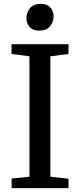

<svg xmlns="http://www.w3.org/2000/svg" viewBox="-20 -971 413 991"><path d="M132 -59V-680.5L39.5 -692.5V-743H333.5V-692.5L240 -680.5V-59L333.5 -48.5V0H40V-49.5ZM182 -813Q149.5 -813 133 -831.8Q116.5 -850.5 116.5 -877Q116.5 -906 134.5 -928.5Q152.5 -951 190 -951H191Q223.5 -951 240 -932.2Q256.5 -913.5 256.5 -887Q256.5 -858 238.5 -835.5Q220.5 -813 183 -813Z"/></svg>

Font: Merriweather Light 18pt
Style: Regular
Weight: 400
Version: Version 2.100